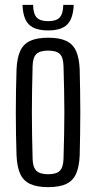

<svg xmlns="http://www.w3.org/2000/svg" viewBox="-20 -762 395 789"><path d="M178 7Q131.5 7 103.5 -6.2Q75.5 -19.5 62.8 -48Q50 -76.5 48 -123Q46.5 -163.5 45.8 -208.2Q45 -253 45 -299.2Q45 -345.5 45.8 -390.5Q46.5 -435.5 48 -477Q50 -523.5 62.8 -552Q75.5 -580.5 103.5 -593.8Q131.5 -607 178 -607Q225 -607 252.5 -593.8Q280 -580.5 292.8 -552Q305.5 -523.5 307.5 -477Q308.5 -436.5 309.2 -391.5Q310 -346.5 310 -300.5Q310 -254.5 309.2 -209.2Q308.5 -164 307.5 -123Q305.5 -77 292.8 -48.2Q280 -19.5 252.5 -6.2Q225 7 178 7ZM178 -46Q211 -46 225.5 -60Q240 -74 241 -109Q242.5 -162.5 243.5 -209Q244.5 -255.5 244.5 -300Q244.5 -344.5 243.5 -391Q242.5 -437.5 241 -490.5Q240 -526 226 -540Q212 -554 178 -554Q144 -554 129.5 -540Q115 -526 114 -490.5Q112.5 -437.5 111.8 -391Q111 -344.5 111 -299.8Q111 -255 111.8 -208.5Q112.5 -162 114 -109Q115 -74 129.8 -60Q144.5 -46 178 -46ZM178 -637Q123.5 -637 99 -661.2Q74.5 -685.5 72.5 -742H116Q116.5 -706 130.5 -690.5Q144.5 -675 178 -675Q211.5 -675 225.5 -690.5Q239.5 -706 240 -742H283Q280.5 -685.5 256.2 -661.2Q232 -637 178 -637Z"/></svg>

Font: Big Shoulders Display Thin
Style: Regular
Weight: 400
Version: Version 2.002